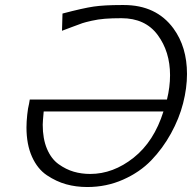

<svg xmlns="http://www.w3.org/2000/svg" viewBox="-20 -731 768 768"><path d="M85.9 -221.2Q85.9 -244.1 88.9 -272Q91.8 -299.8 96.2 -315.9L99.1 -333H647.9Q660.2 -382.8 660.2 -430.2Q660.2 -524.4 610.6 -591.3Q561 -658.2 465.8 -658.2Q427.7 -658.2 399.9 -656Q372.1 -653.8 346.4 -647.9Q320.8 -642.1 309.8 -638.4Q298.8 -634.8 268.8 -623.3Q238.8 -611.8 228 -607.9L230 -676.8Q313 -698.7 355 -704.8Q397 -710.9 466.8 -710.9H475.1Q605 -710.9 673.8 -617.2Q728 -543 728 -435.1Q728 -378.9 712.4 -317.9Q696.8 -256.8 663.8 -197Q630.9 -137.2 585 -89.6Q539.1 -42 472.4 -12.5Q405.8 17.1 329.1 17.1Q284.2 17.1 244.6 6.1Q205.1 -4.9 167.5 -30Q129.9 -55.2 107.9 -104.2Q85.9 -153.3 85.9 -221.2ZM150.9 -231.9Q150.9 -175.8 168 -135.5Q185.1 -95.2 214.6 -74.2Q244.1 -53.2 275.1 -44.2Q306.2 -35.2 340.8 -35.2Q432.6 -35.2 514.4 -100.1Q596.2 -165 633.8 -285.2H154.8Q150.9 -243.2 150.9 -231.9Z"/></svg>

Font: CMU Bright
Style: Oblique
Weight: 500
Italic angle: -12°
Version: Version 0.7.0